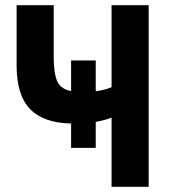

<svg xmlns="http://www.w3.org/2000/svg" viewBox="-20 -720 670 740"><path d="M410 -267Q399 -262 384 -258Q369 -254 349 -250V-150H254V-244Q148 -246 96 -299.5Q44 -353 44 -468V-700H187V-501Q187 -439 200 -408Q213 -377 254 -369V-487H349V-368Q367 -371 383 -375Q399 -379 410 -384V-700H553V0H410Z"/></svg>

Font: Golos UI
Style: Bold
Weight: 700
Designer: A.Korolkova, Vitaly Kuzmin
Foundry: ParaType Ltd
Version: Version 2.000